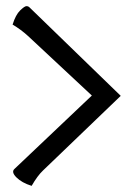

<svg xmlns="http://www.w3.org/2000/svg" viewBox="-20 -592 423 625"><path d="M21 -512Q31 -544 45.5 -558Q60 -572 66 -572Q72 -572 76 -568L373 -280L120 -37Q102 -20 83 13Q51 3 33.5 -14.5Q16 -32 27 -42L279 -281L71 -475Q48 -496 21 -512Z"/></svg>

Font: el_Medula One
Style: Regular
Weight: 400
Designer: Luciano Vergara
Foundry: Luciano Vergara
Version: Version 1.002 August 17, 2020